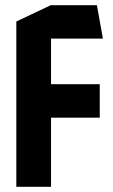

<svg xmlns="http://www.w3.org/2000/svg" viewBox="-20 -721 437 741"><path d="M177 -267 44 -396H365V-267ZM43 0V-396H44L177 -267V0ZM43 -396V-638L176 -701H177V-396ZM177 -572V-701H354L377 -573V-572Z"/></svg>

Font: Foldit SemiBold
Style: Regular
Weight: 600
Version: Version 1.003